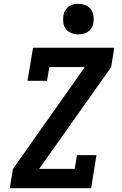

<svg xmlns="http://www.w3.org/2000/svg" viewBox="-20 -985 640 1005"><path d="M31 0 48 -101 424 -634H238L226 -562H124L153 -735H578L562 -634L185 -101H371L383 -173H485L457 0ZM390 -805Q371 -805 353.5 -812Q336 -819 325 -833Q314 -847 311.5 -866Q309 -885 312 -904Q314 -918 321 -930Q328 -942 339 -950.5Q350 -959 363.5 -962Q377 -965 390 -965Q409 -965 427 -958Q445 -951 455.5 -937Q466 -923 469 -904Q472 -885 469 -866Q467 -852 460 -840Q453 -828 441.5 -819.5Q430 -811 416.5 -808Q403 -805 390 -805Z"/></svg>

Font: Iosevka Slab Extended Oblique
Style: Bold
Weight: 700
Width: 7
Italic angle: -9°
Monospace: yes
Designer: Belleve Invis
Foundry: Belleve Invis
Version: Version 11.1.1; ttfautohint (v1.8.3)